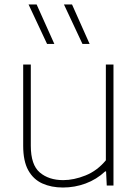

<svg xmlns="http://www.w3.org/2000/svg" viewBox="-20 -828 618 857"><path d="M261 9Q209 9 168.8 -9.2Q128.5 -27.5 106 -68.2Q83.5 -109 83.5 -177.5V-540H117.5V-177.5Q117.5 -92 157.8 -58Q198 -24 262 -24Q309.5 -24 361.5 -44.8Q413.5 -65.5 452.5 -112.5V-540H486.5V0H456.5L453.5 -63H449.5Q411 -27 362.2 -9Q313.5 9 261 9ZM348 -632 265.5 -808H301.5L380 -632ZM190 -632 107.5 -808H143.5L222.5 -632Z"/></svg>

Font: Encode Sans Semi Expanded Thin
Style: Regular
Weight: 100
Width: 6
Designer: Multiple Designers
Foundry: Impallari Type
Version: Version 3.000; ttfautohint (v1.8.3) -l 8 -r 50 -G 200 -x 14 